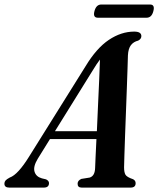

<svg xmlns="http://www.w3.org/2000/svg" viewBox="-65 -852 719 872"><path d="M106.5 -131Q85 -95.5 91.8 -72.5Q98.5 -49.5 125 -42L144 -37.5Q157.5 -31 157.5 -20.5Q157.5 0 134 0H-23Q-45 0 -45 -18Q-45 -26 -40 -32Q-35 -38 -21 -45.5Q-1.5 -52.5 20.5 -76.8Q42.5 -101 66 -139L323.5 -551Q373 -633 429.2 -670.8Q485.5 -708.5 544.5 -708.5Q577 -708.5 577 -688Q577 -675 562.5 -667.5Q541.5 -662.5 529.5 -646.8Q517.5 -631 516 -600.5Q515.5 -581 514.2 -541Q513 -501 511 -449.2Q509 -397.5 507 -342Q505 -286.5 503 -235.5Q501 -184.5 500 -146.5Q499 -108.5 498.5 -92Q498.5 -69 505 -58.2Q511.5 -47.5 539.5 -38Q551 -32 551 -20Q551 0 528 0H306Q287 0 287.5 -18Q287.5 -32 304.5 -39.5L342 -45.5Q366 -52.5 367 -89.5Q367.5 -107.5 369.2 -142Q371 -176.5 373 -220.5H162ZM353.5 -528 184.5 -256H375Q377.5 -312.5 380.2 -373.8Q383 -435 385.5 -489.8Q388 -544.5 389 -581.5Q382 -572.5 373.5 -559.8Q365 -547 353.5 -528ZM364 -801.5Q372 -831.5 395 -831.5H616.5Q639.5 -831.5 631.5 -801.5Q624 -771.5 600.5 -771.5H379.5Q356 -771.5 364 -801.5Z"/></svg>

Font: Fraunces 144pt S050 SemiBold
Style: Italic
Weight: 600
Italic angle: -16°
Version: Version 1.000; ttfautohint (v1.8.3)